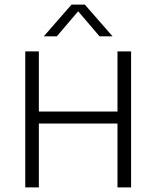

<svg xmlns="http://www.w3.org/2000/svg" viewBox="-20 -820 684 840"><path d="M90.5 0V-595H150V-332H494V-595H553.5V0H494V-279.5H150V0ZM171.5 -661 293 -800H351L472.5 -661H415.5L314.5 -779.5H329.5L228.5 -661Z"/></svg>

Font: Encode Sans SC Light
Style: Regular
Weight: 300
Version: Version 3.002